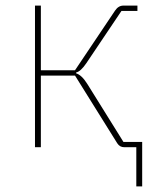

<svg xmlns="http://www.w3.org/2000/svg" viewBox="-20 -526 568 686"><path d="M467 140V0H424Q408 0 399 -14L248 -256H126V0H105V-506H126V-275H248L391 -488Q403 -506 421 -506H471V-487H414L289 -301Q269 -271 252 -267V-264Q272 -258 292 -226L421 -19H488V140Z"/></svg>

Font: IBM Plex Sans Thin
Style: Regular
Weight: 100
Designer: Mike Abbink, Paul van der Laan, Pieter van Rosmalen
Foundry: Bold Monday
Version: Version 3.0